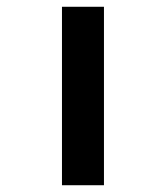

<svg xmlns="http://www.w3.org/2000/svg" viewBox="-20 -547 489 567"><path d="M163 0V-527H287V0Z"/></svg>

Font: Lexend Peta Medium
Style: Regular
Weight: 500
Designer: Bonnie Shaver-Troup, Thomas Jockin
Foundry: Lexend
Version: Version 1.007